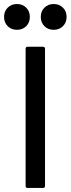

<svg xmlns="http://www.w3.org/2000/svg" viewBox="-45 -932 350 952"><path d="M168 0H91.8Q82 0 82 -9.8V-689.9Q82 -700.2 91.8 -700.2H168Q178.2 -700.2 178.2 -689.9V-9.8Q178.2 0 168 0ZM267.1 -802.2Q249 -784.2 221.2 -784.2Q193.4 -784.2 175.3 -802.2Q157.2 -820.3 157.2 -848.1Q157.2 -876 175.3 -894Q193.4 -912.1 221.2 -912.1Q249 -912.1 267.1 -894Q285.2 -876 285.2 -848.1Q285.2 -820.3 267.1 -802.2ZM85 -802.2Q66.9 -784.2 39.1 -784.2Q11.2 -784.2 -6.8 -802.2Q-24.9 -820.3 -24.9 -848.1Q-24.9 -876 -6.8 -894Q11.2 -912.1 39.1 -912.1Q66.9 -912.1 85 -894Q103 -876 103 -848.1Q103 -820.3 85 -802.2Z"/></svg>

Font: Gruenseis Font Medium
Style: Regular
Weight: 500
Designer: Jeremy Tribby
Foundry: Tribby Type
Version: Version 1.408;Glyphs 3.1.2 (3151)